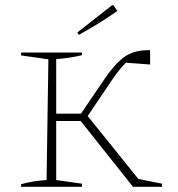

<svg xmlns="http://www.w3.org/2000/svg" viewBox="-20 -718 685 738"><path d="M283 -584 277 -593 411 -698H416L431 -676Q393 -649 356 -626.5Q319 -604 283 -584ZM61 0V-10Q108 -23 159 -26L166 -490L61 -505V-516H295V-506Q246 -494 196 -491V-281H291L383 -416Q421 -472 457 -498.5Q493 -525 549 -525H557V-470L464 -477Q439 -453 406 -404L317 -272L512 -30L603 -12V0H491L290 -253H196V-26L295 -12V0Z"/></svg>

Font: Piazzolla SC Thin
Style: Regular
Weight: 100
Designer: Juan Pablo del Peral
Foundry: Huerta Tipografica
Version: Version 1.330